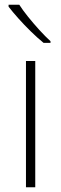

<svg xmlns="http://www.w3.org/2000/svg" viewBox="-20 -786 257 806"><path d="M128 0H89V-530H128ZM61 -766Q75 -744 97.5 -716Q120 -688 145 -660.5Q170 -633 192 -613V-606H163Q137 -627 109 -654.5Q81 -682 56.5 -709.5Q32 -737 16 -758V-766Z"/></svg>

Font: Noto Sans Devanagari ExtraLight
Style: Regular
Weight: 200
Designer: Jelle Bosma - Monotype Design Team
Foundry: Monotype Imaging Inc.
Version: Version 2.004; ttfautohint (v1.8.4.7-5d5b)